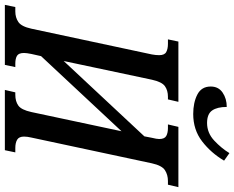

<svg xmlns="http://www.w3.org/2000/svg" viewBox="-140 -857 964 790"><g transform="rotate(90 342.0 -462.0)"><path d="M-33 0 -24 -43H-6Q19 -43 37.5 -55.5Q56 -68 65 -109L171 -605Q174 -621 174 -635Q174 -657 161 -664Q148 -671 128 -671H109L118 -714H366L356 -671H345Q319 -671 301.5 -658.5Q284 -646 275 -605L198 -242L508 -574L514 -605Q519 -625 519 -635Q519 -657 506.5 -664Q494 -671 474 -671H459L469 -714H717L707 -671H692Q666 -671 647 -658.5Q628 -646 619 -605L513 -109Q511 -101 510 -93Q509 -85 509 -79Q509 -58 522 -50.5Q535 -43 556 -43H574L565 0H317L327 -43H337Q364 -43 381.5 -55.5Q399 -68 408 -109L487 -480L178 -149L169 -109Q165 -89 165 -79Q165 -57 176.5 -50Q188 -43 209 -43H223L214 0ZM416 -775Q369 -775 336 -792Q303 -809 303 -847Q303 -879 328 -896Q353 -913 387 -913Q387 -874 401.5 -853Q416 -832 453 -832Q494 -832 525.5 -861.5Q557 -891 577 -924L608 -902Q576 -848 528.5 -811.5Q481 -775 416 -775Z"/></g></svg>

Font: Noto Serif ExtraCondensed Medium
Style: Italic
Weight: 500
Width: 2
Italic angle: -12°
Designer: Monotype Design Team
Foundry: Monotype Imaging Inc.
Version: Version 2.013; ttfautohint (v1.8.4.7-5d5b)